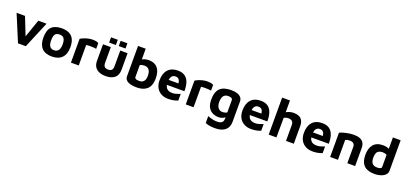

<svg xmlns="http://www.w3.org/2000/svg" viewBox="36 -1968 7275 3444"><g transform="rotate(20 3673.0 -245.5)"><path d="M235.5 0 24.5 -506H185.5L339.4 -115.9L303.1 -114.7L438.7 -506H596.1L384.8 0Z M884.1 15Q755.9 15 691.7 -53.4Q627.5 -121.9 627.5 -255Q627.5 -398.3 692.6 -460.5Q757.7 -522.7 883.5 -522.7Q968.7 -522.7 1026.4 -494.4Q1084 -466.1 1113.3 -406.9Q1142.5 -347.7 1142.5 -255Q1142.5 -122.2 1075.7 -53.6Q1008.8 15 884.1 15ZM883.8 -104.2Q921 -104.2 945.5 -121.6Q970.1 -139 982.5 -172.7Q994.9 -206.3 994.9 -255Q994.9 -311.2 982.3 -343.8Q969.8 -376.5 945.1 -390.7Q920.4 -404.9 883.8 -404.9Q846.2 -404.9 822 -390.1Q797.8 -375.3 786.5 -342.6Q775.1 -310 775.1 -255Q775.1 -178.9 801.4 -141.6Q827.6 -104.2 883.8 -104.2Z M1246 0V-452.7Q1260.1 -464.7 1296 -480.6Q1331.9 -496.4 1378.6 -508.5Q1425.4 -520.6 1471.8 -520.6Q1519 -520.6 1545.9 -513.7Q1572.8 -506.8 1587.1 -496.4V-386.9Q1569.5 -390.6 1543.6 -393Q1517.7 -395.5 1489.8 -395.8Q1461.9 -396.1 1436.8 -394.9Q1411.7 -393.7 1395 -391.1V0Z M1912.4 15Q1841.5 15 1787.9 -6.9Q1734.2 -28.9 1704.1 -74.6Q1674 -120.4 1674 -192.8V-506H1823V-205.3Q1823 -157.3 1844.6 -133.7Q1866.2 -110.1 1913.1 -110.1Q1960.7 -110.1 1981.9 -133.7Q2003.2 -157.3 2003.2 -205.3V-506H2143.1V-192.8Q2143.1 -85.2 2081.3 -35.1Q2019.4 15 1912.4 15ZM1950.6 -572.4V-672.4H2079.3V-572.4ZM1766.9 -572.4V-672.4H1895.6V-572.4Z M2507 15Q2464.5 15 2423.1 9.4Q2381.6 3.9 2348.1 -10.4Q2314.7 -24.7 2294.8 -50.4Q2275 -76 2275 -117.2V-693.2H2421.2V-417.5L2392.7 -464.2Q2410.6 -485.4 2438.8 -497.6Q2466.9 -509.7 2495.9 -515Q2524.8 -520.3 2544 -520.3Q2655.8 -520.3 2714.3 -452.8Q2772.7 -385.3 2772.7 -255.3Q2772.7 -179.1 2752.9 -127Q2733 -74.9 2697.2 -44Q2661.3 -13 2613 1Q2564.6 15 2507 15ZM2504.9 -109.1Q2548.6 -109.1 2574.8 -126.6Q2601 -144 2612.4 -174.8Q2623.9 -205.5 2623.9 -246.2Q2623.9 -303.3 2609.1 -337.1Q2594.3 -370.9 2568.3 -386Q2542.3 -401.1 2507.6 -401.1Q2487.8 -401.1 2464.1 -396.1Q2440.3 -391.1 2421.2 -380.1V-155.9Q2421.2 -138.1 2432.3 -127.8Q2443.4 -117.5 2462.5 -113.3Q2481.6 -109.1 2504.9 -109.1Z M3105.1 15Q3028.5 15 2970.2 -16.3Q2911.9 -47.5 2879.7 -106.2Q2847.5 -164.8 2847.5 -245.8Q2847.5 -378.3 2913 -450.5Q2978.5 -522.7 3100.1 -522.7Q3183.6 -522.7 3235.3 -486.7Q3286.9 -450.7 3311.1 -381.7Q3335.2 -312.6 3334.2 -213.9H2948.6L2933.3 -308.6H3210.9L3189.2 -262.2Q3187.6 -342.8 3165.7 -375.9Q3143.8 -409.1 3093.8 -409.1Q3065.8 -409.1 3043.5 -394.9Q3021.1 -380.8 3008.6 -348.2Q2996.1 -315.6 2996.1 -259.4Q2996.1 -186.6 3030.6 -147.9Q3065 -109.1 3140.6 -109.1Q3169.2 -109.1 3196.7 -115.7Q3224.2 -122.2 3248.1 -131.2Q3272 -140.1 3288.5 -146.5V-18.6Q3253.2 -4.4 3208.7 5.3Q3164.1 15 3105.1 15Z M3438 0V-452.7Q3452.1 -464.7 3488 -480.6Q3523.9 -496.4 3570.6 -508.5Q3617.4 -520.6 3663.8 -520.6Q3711 -520.6 3737.9 -513.7Q3764.8 -506.8 3779.1 -496.4V-386.9Q3761.5 -390.6 3735.6 -393Q3709.7 -395.5 3681.8 -395.8Q3653.9 -396.1 3628.8 -394.9Q3603.7 -393.7 3587 -391.1V0Z M4059.9 15Q3991.3 11.5 3941.5 -16.6Q3891.7 -44.6 3864.6 -99.3Q3837.5 -154.1 3837.5 -237.4Q3837.5 -321.3 3858 -376.6Q3878.6 -431.8 3916.5 -463.1Q3954.4 -494.4 4007.3 -507.4Q4060.3 -520.3 4125.1 -520.3Q4188.2 -520.3 4234.9 -504.3Q4281.6 -488.3 4307.7 -458.2Q4333.8 -428 4333.8 -383.7V6.3Q4333.8 59.4 4316.8 99.5Q4299.7 139.6 4266.4 167.2Q4233.1 194.7 4185.4 208.6Q4137.6 222.5 4075.5 222.5Q4009.4 222.5 3961.8 213.1Q3914.3 203.7 3888.7 190.4V58.7Q3904 65.5 3932.9 75.2Q3961.8 84.9 3997.8 91.7Q4033.9 98.5 4069.6 98.5Q4116.6 98.5 4142.1 85.5Q4167.6 72.5 4177.6 50.4Q4187.6 28.4 4187.6 -0.1V-81.5L4217.5 -60.7Q4201.3 -38.1 4178.9 -21.1Q4156.6 -4 4127.3 5.5Q4098 15 4059.9 15ZM4098.4 -96.5Q4124.1 -96.5 4146.3 -102.2Q4168.5 -107.9 4187.6 -118.9V-350.6Q4187.6 -372.3 4175.9 -382.9Q4164.3 -393.6 4146 -397.7Q4127.7 -401.8 4107.5 -401.8Q4061.8 -401.8 4035.3 -382Q4008.8 -362.3 3997.6 -326.8Q3986.3 -291.4 3986.3 -245.8Q3986.3 -177.1 4017.1 -136.8Q4047.9 -96.5 4098.4 -96.5Z M4688.1 15Q4611.5 15 4553.2 -16.3Q4494.9 -47.5 4462.7 -106.2Q4430.5 -164.8 4430.5 -245.8Q4430.5 -378.3 4496 -450.5Q4561.5 -522.7 4683.1 -522.7Q4766.6 -522.7 4818.3 -486.7Q4869.9 -450.7 4894.1 -381.7Q4918.2 -312.6 4917.2 -213.9H4531.6L4516.3 -308.6H4793.9L4772.2 -262.2Q4770.6 -342.8 4748.7 -375.9Q4726.8 -409.1 4676.8 -409.1Q4648.8 -409.1 4626.5 -394.9Q4604.1 -380.8 4591.6 -348.2Q4579.1 -315.6 4579.1 -259.4Q4579.1 -186.6 4613.6 -147.9Q4648 -109.1 4723.6 -109.1Q4752.2 -109.1 4779.7 -115.7Q4807.2 -122.2 4831.1 -131.2Q4855 -140.1 4871.5 -146.5V-18.6Q4836.2 -4.4 4791.7 5.3Q4747.1 15 4688.1 15Z M5021 0V-706H5170.7V-405.9L5108.1 -440.3Q5148.2 -475.3 5202.8 -497.6Q5257.4 -519.9 5314 -519.9Q5369 -519.9 5410.8 -502.2Q5452.6 -484.4 5476.5 -443.5Q5500.4 -402.6 5500.4 -331.7V0H5351.4V-300.9Q5351.4 -350.6 5326.7 -373.5Q5302.1 -396.5 5254.9 -396.5Q5231.1 -396.5 5207.5 -389.6Q5183.9 -382.8 5170.7 -373.3L5168.6 0Z M5861.1 15Q5784.5 15 5726.2 -16.3Q5667.9 -47.5 5635.7 -106.2Q5603.5 -164.8 5603.5 -245.8Q5603.5 -378.3 5669 -450.5Q5734.5 -522.7 5856.1 -522.7Q5939.6 -522.7 5991.3 -486.7Q6042.9 -450.7 6067.1 -381.7Q6091.2 -312.6 6090.2 -213.9H5704.6L5689.3 -308.6H5966.9L5945.2 -262.2Q5943.6 -342.8 5921.7 -375.9Q5899.8 -409.1 5849.8 -409.1Q5821.8 -409.1 5799.5 -394.9Q5777.1 -380.8 5764.6 -348.2Q5752.1 -315.6 5752.1 -259.4Q5752.1 -186.6 5786.6 -147.9Q5821 -109.1 5896.6 -109.1Q5925.2 -109.1 5952.7 -115.7Q5980.2 -122.2 6004.1 -131.2Q6028 -140.1 6044.5 -146.5V-18.6Q6009.2 -4.4 5964.7 5.3Q5920.1 15 5861.1 15Z M6194 -463.2Q6213.1 -473.1 6243.8 -483.3Q6274.6 -493.5 6311.6 -501.6Q6348.6 -509.7 6386.3 -514.8Q6423.9 -519.9 6456.1 -519.9Q6524.2 -519.9 6572.1 -502.6Q6620 -485.3 6645.5 -446.1Q6670.9 -406.8 6670.9 -340.4V0H6521.9V-309.6Q6521.9 -329 6516.7 -345.1Q6511.5 -361.3 6500.2 -372.8Q6489 -384.3 6470 -390.5Q6451.1 -396.8 6423.6 -396.8Q6401 -396.8 6378.2 -391.4Q6355.3 -386.1 6343 -379.6V0H6194Z M7045 15Q6985.9 15 6936.4 2Q6887 -10.9 6850.8 -41.5Q6814.6 -72.1 6794.5 -124.9Q6774.5 -177.7 6774.5 -257.4Q6774.5 -380.4 6834.8 -451.4Q6895.2 -522.4 7016.5 -522.4Q7032.2 -522.4 7058 -519.6Q7083.8 -516.7 7112.1 -506.7Q7140.4 -496.6 7162.2 -473.3L7132.3 -426.6V-714.2H7279.9V-131.5Q7279.9 -95.1 7260.1 -67.6Q7240.2 -40 7206.8 -21.9Q7173.3 -3.7 7131.3 5.6Q7089.3 15 7045 15ZM7050.9 -109.8Q7086.8 -109.8 7109.5 -119.4Q7132.3 -128.9 7132.3 -147.6V-380.8Q7113.9 -391.1 7093.5 -396.4Q7073 -401.8 7053.6 -401.8Q7011.5 -401.8 6982.6 -387.7Q6953.6 -373.7 6939.2 -340.9Q6924.7 -308.2 6924.7 -252.5Q6924.7 -208.3 6936.7 -176.5Q6948.7 -144.7 6976.4 -127.3Q7004.1 -109.8 7050.9 -109.8Z"/></g></svg>

Font: Maven Pro
Style: Regular
Weight: 400
Designer: Joe Prince
Foundry: Joe Prince
Version: Version 2.103